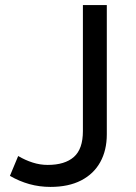

<svg xmlns="http://www.w3.org/2000/svg" viewBox="-20 -720 533 755"><path d="M178.5 15Q135 15 95 3.8Q55 -7.5 19 -28.5L51.5 -106.5Q79.5 -90 108.5 -80.8Q137.5 -71.5 167.5 -71.5Q235 -71.5 270.5 -102.8Q306 -134 306 -204.5V-700H400V-192Q400 -129 374.2 -82.5Q348.5 -36 299 -10.5Q249.5 15 178.5 15Z"/></svg>

Font: Geologica Cursive Light
Style: Regular
Weight: 300
Designer: Sindre Bremnes, Frode Helland
Foundry: Monokrom Skriftforlag AS
Version: Version 1.010;gftools[0.9.28]